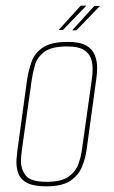

<svg xmlns="http://www.w3.org/2000/svg" viewBox="-20 -651 402 678"><path d="M143 7Q100 7 77 -4.5Q54 -16 46 -35.5Q38 -55 38 -78Q38 -89 39.5 -101Q41 -113 42 -124L76 -372Q81 -403 91.5 -433Q102 -463 131 -483Q160 -503 219 -503Q262 -503 284 -490.5Q306 -478 314.5 -457Q323 -436 323 -412Q323 -392 320 -372L286 -124Q282 -93 270 -63Q258 -33 229 -13Q200 7 143 7ZM145 -9Q197 -9 222.5 -27.5Q248 -46 257.5 -73.5Q267 -101 270 -127L304 -369Q307 -389 307 -409Q307 -430 300 -447.5Q293 -465 274 -476Q255 -487 217 -487Q163 -487 137.5 -468.5Q112 -450 104 -423Q96 -396 92 -369L58 -127Q57 -117 55.5 -105.5Q54 -94 54 -83Q54 -53 71 -31Q88 -9 145 -9ZM187 -545 265 -631H285L202 -545ZM235 -544 313 -630H333L250 -544Z"/></svg>

Font: Alumni Sans Pinstripe
Style: Italic
Weight: 400
Italic angle: -8°
Designer: Robert E. Leuschke
Foundry: Robert E. Leuschke
Version: Version 1.010; ttfautohint (v1.8.4.7-5d5b)